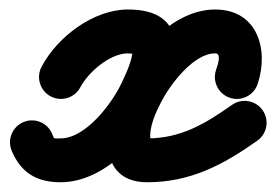

<svg xmlns="http://www.w3.org/2000/svg" viewBox="-65 -329 567 394"><path d="M99.9 -150C116.3 -181.1 160.5 -219.2 197 -219.5C200.5 -219.5 214.8 -217.9 214.1 -218.4C211 -220.6 209 -223.4 207.7 -227.1C207.7 -227.2 207.7 -227.4 207.6 -227.5C206 -203.9 194.6 -180.2 184.7 -159C165.6 -118 111.5 -45 59.3 -45C43.1 -45 46.8 -43 41.9 -54.6C32.2 -77.4 5.8 -88.1 -17 -78.4C-39.9 -68.7 -50.6 -42.3 -40.9 -19.4C-22 25.4 10.2 45 59.3 45C150.2 45 231 -45.4 266.3 -121C304.7 -203.5 324.5 -310.4 196.4 -309.5C126.1 -309 52.4 -252.9 20.3 -192C8.7 -170 17.1 -142.8 39.1 -131.2C61.1 -119.6 88.3 -128 99.9 -150ZM463.7 -156.7C487.2 -226.8 463.6 -309.5 376.5 -309.5C293.4 -309.5 219.9 -228.1 185.4 -160.5C152.9 -96.7 121.7 45 237 45C325.7 45 392.5 9.5 462.9 -40.2C483.3 -54.6 488.1 -82.6 473.8 -102.9C459.4 -123.3 431.4 -128.1 411.1 -113.8C356.3 -75.1 306.2 -45 237 -45C237.1 -45 237.2 -45 237.3 -45C240 -44.5 242.3 -43 244.1 -40.9C245.6 -39.1 243.9 -42.4 243.8 -43.3C240.3 -67.6 254.9 -98.7 265.6 -119.5C283.1 -153.8 331.4 -219.5 376.5 -219.5C389.5 -219.5 383 -199.2 378.3 -185.3C370.4 -161.8 383.1 -136.2 406.7 -128.3C430.2 -120.4 455.8 -133.1 463.7 -156.7Z"/></svg>

Font: FRB American Cursive Guidelines Arrows Black
Style: Bold Italic
Weight: 900
Italic angle: -25°
Version: Version 2.0;Modular Font Editor K font №1